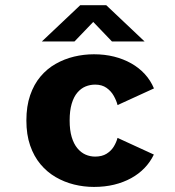

<svg xmlns="http://www.w3.org/2000/svg" viewBox="-20 -726 690 757"><path d="M350.4 11Q310.6 11 272.1 1.5Q233.5 -8 199.5 -27.8Q165.5 -47.5 139.6 -78.5Q113.7 -109.5 98.9 -152.2Q84 -195 84 -251Q84 -307.5 98.9 -350.5Q113.7 -393.5 139.6 -424.2Q165.5 -455 199.5 -474.2Q233.5 -493.5 272.1 -502.8Q310.6 -512 350.4 -512Q392.7 -512 429.6 -502.8Q466.6 -493.5 497.3 -476.2Q528 -458.9 550.9 -434Q573.7 -409.1 587 -377.4L443.5 -311.7Q439 -329.5 428.5 -348.1Q418.1 -366.8 400 -379.6Q381.9 -392.4 355.1 -392.4Q335.2 -392.4 317.2 -385Q299.1 -377.5 285 -360.9Q270.8 -344.3 262.7 -317.1Q254.6 -289.9 254.6 -251Q254.6 -212.6 262.7 -185.6Q270.8 -158.7 285 -141.6Q299.1 -124.5 317.2 -116.5Q335.2 -108.6 355.1 -108.6Q382 -108.6 400.1 -119.8Q418.1 -131 428.6 -148.1Q439 -165.3 443.4 -182.4L586.6 -116.6Q572.6 -87.4 550 -63.8Q527.4 -40.2 497 -23.5Q466.7 -6.9 429.9 2.1Q393.1 11 350.4 11ZM144.9 -562.4 296.4 -705.6H398.8L550.2 -562.4H421.5L347.6 -639.5L273.6 -562.4Z"/></svg>

Font: Trispace Thin
Style: Regular
Weight: 100
Designer: Tyler Finck
Foundry: Etcetera Type Company
Version: Version 1.210